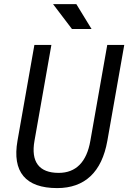

<svg xmlns="http://www.w3.org/2000/svg" viewBox="-20 -914 630 943"><path d="M260.7 9.8C396 9.8 480 -68.4 507.3 -222.7L590.3 -693.4H506.8L423.8 -222.7C405.8 -118.2 353 -64.9 268.1 -64.9C171.9 -64.9 130.9 -119.1 149.4 -222.7L232.4 -693.4H148.9L65.9 -222.7C39.1 -69.8 105.5 9.8 260.7 9.8ZM333.5 -771.5H429.7L355 -893.6H240.7Z"/></svg>

Font: Cascadia Code PL SemiLight
Style: Italic
Weight: 350
Italic angle: -10°
Monospace: yes
Designer: Aaron Bell
Foundry: Saja Typeworks
Version: Version 2404.023